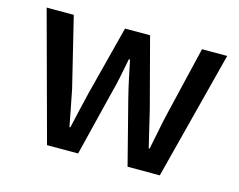

<svg xmlns="http://www.w3.org/2000/svg" viewBox="-82 -672 991 795"><g transform="rotate(15 414.0 -275.0)"><path d="M175.8 0 26.9 -549.8H143.1L215.8 -252Q224.1 -212.4 231.2 -173.6Q238.3 -134.8 246.1 -96.2H250Q258.8 -134.8 267.6 -173.8Q276.4 -212.9 286.1 -252L362.8 -549.8H470.2L548.8 -252Q558.6 -212.4 567.4 -173.6Q576.2 -134.8 585.9 -96.2H589.8Q598.1 -134.8 605.5 -173.6Q612.8 -212.4 622.1 -252L692.9 -549.8H800.8L659.2 0H521L451.2 -272Q441.4 -311 433.1 -349.6Q424.8 -388.2 416 -431.2H411.1Q402.8 -388.2 394.8 -349.1Q386.7 -310.1 376 -271L309.1 0Z"/></g></svg>

Font: `nÑOS CN Medium
Style: Regular
Weight: 500
Designer: Ryoko NISHIZUKA ?XZm?[P (kana & ideographs); Paul D. Hunt (Latin, Greek & Cyrillic); Wenlong ZHANG _ e??? (bopomofo); Sa
Foundry: Adobe Systems Incorporated
Version: Version 1.004 June 21, 2023